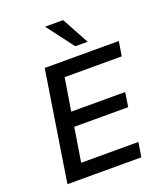

<svg xmlns="http://www.w3.org/2000/svg" viewBox="-166 -1048 989 1157"><g transform="rotate(-20 328.0 -469.0)"><path d="M64 0 175 -705H650L635 -612H269L235 -403H581L567 -311H221L186 -93H553L538 0ZM393 -765 262 -938H378L472 -765Z"/></g></svg>

Font: Nunito Sans 7pt SemiBold
Style: Italic
Weight: 600
Italic angle: -9°
Designer: Vernon Adams
Foundry: Vernon Adams
Version: Version 3.101;gftools[0.9.27]